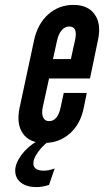

<svg xmlns="http://www.w3.org/2000/svg" viewBox="-20 -575 424 783"><path d="M160 8Q221 8 264.2 -30Q307.5 -68 321 -133L334 -196H240L227 -136Q215 -81 180 -81Q163 -81 156 -96.2Q149 -111.5 154 -136L180 -255H347L380 -414Q393.5 -478 366 -516.5Q338.5 -555 280 -555Q220 -555 176.8 -516.5Q133.5 -478 119 -411L60 -136Q46 -70 73 -31Q100 8 160 8ZM196 -334 213 -411Q219 -437.5 232 -452.2Q245 -467 262 -467Q298.5 -467 286 -411L269 -334ZM128 188Q153 188 180 179L203 112Q178.5 121 159 121Q116 121 116 91Q116 72 134.5 45.8Q153 19.5 180 0H132Q92.5 23 67.2 57.2Q42 91.5 42 121Q42 151.5 65.5 169.8Q89 188 128 188Z"/></svg>

Font: League Gothic
Style: Italic
Weight: 400
Designer: The League of Moveable Type
Version: Version 1.600; ttfautohint (v1.8.3)